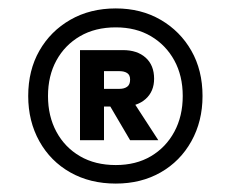

<svg xmlns="http://www.w3.org/2000/svg" viewBox="-20 -732 548 456"><path d="M255 -296Q194 -296 147 -322.5Q100 -349 73.5 -396.5Q47 -444 47 -504Q47 -565 73.5 -611.5Q100 -658 147 -685Q194 -712 255 -712Q315 -712 361.5 -685Q408 -658 434.5 -611.5Q461 -565 461 -504Q461 -444 434.5 -396.5Q408 -349 361.5 -322.5Q315 -296 255 -296ZM289 -399 232 -496H293L356 -399ZM255 -340Q303 -340 338.5 -361Q374 -382 394 -419Q414 -456 414 -504Q414 -552 394 -588.5Q374 -625 338.5 -646Q303 -667 255 -667Q206 -667 170 -646Q134 -625 114 -588.5Q94 -552 94 -504Q94 -456 114 -419Q134 -382 170 -361Q206 -340 255 -340ZM170 -399V-613H272Q306 -613 326 -595Q346 -577 346 -545Q346 -515 326 -497Q306 -479 272 -479H227V-399ZM227 -521H264Q275 -521 282 -526Q289 -531 289 -543Q289 -554 282 -558.5Q275 -563 264 -563H227Z"/></svg>

Font: DM Sans 12pt SemiBold
Style: Regular
Weight: 600
Version: Version 4.004;gftools[0.9.30]